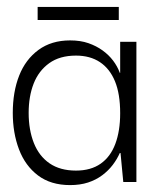

<svg xmlns="http://www.w3.org/2000/svg" viewBox="-20 -527 453 556"><path d="M183 9Q127 9 90 -19Q53 -47 35 -94.5Q17 -142 17 -200Q17 -261 35.5 -308Q54 -355 91.5 -382.5Q129 -410 183 -410Q213 -410 236 -402Q259 -394 277 -381Q295 -368 307.5 -351.5Q320 -335 327 -316H328V-406H375V0H337L329 -84H327Q319 -66 306.5 -49.5Q294 -33 276 -19.5Q258 -6 235 1.5Q212 9 183 9ZM200 -33Q243 -33 271.5 -53Q300 -73 314 -110.5Q328 -148 328 -199Q328 -255 313 -291.5Q298 -328 269.5 -347Q241 -366 200 -366Q153 -366 122.5 -344Q92 -322 77.5 -285Q63 -248 63 -200Q63 -151 78 -113Q93 -75 123.5 -54Q154 -33 200 -33ZM89 -469V-507H324V-469Z"/></svg>

Font: Darker Grotesque Light
Style: Regular
Weight: 400
Version: Version 1.000;gftools[0.9.28]